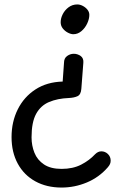

<svg xmlns="http://www.w3.org/2000/svg" viewBox="-20 -566 572 864"><path d="M257 278Q190 278 139 250Q88 222 60 170.5Q32 119 32 51Q32 -18 60 -74Q88 -130 139.5 -163.5Q191 -197 262 -199L268 -283Q268 -304 282 -314Q296 -324 312 -324Q329 -324 343 -314Q357 -304 355 -283L346 -166Q344 -140 328.5 -133Q313 -126 290 -125Q239 -123 201 -107Q163 -91 142.5 -53.5Q122 -16 122 52Q122 89 135 121.5Q148 154 178 174Q208 194 257 194Q308 194 345 175Q382 156 408 128Q421 115 436 115Q453 115 465.5 127Q478 139 478 157Q478 165 475 172Q472 179 465 187Q426 232 371 255Q316 278 257 278ZM310 -412Q299 -412 285.5 -419Q272 -426 262.5 -438Q253 -450 253 -466Q253 -484 262.5 -502.5Q272 -521 289 -533.5Q306 -546 328 -546Q340 -546 352.5 -539.5Q365 -533 373.5 -522.5Q382 -512 382 -499Q382 -481 372.5 -460.5Q363 -440 346.5 -426Q330 -412 310 -412Z"/></svg>

Font: Playpen Sans Deva
Style: Regular
Weight: 400
Designer: Pooja Saxena, Gunjan Panchal, Laura Meseguer, Veronika Burian, José Scaglione
Foundry: TypeTogether
Version: Version 2.000